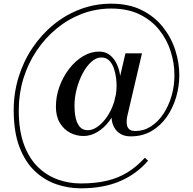

<svg xmlns="http://www.w3.org/2000/svg" viewBox="-20 -810 1050 1044"><path d="M419 214Q350.5 214 285.5 191.5Q220.5 169 168.2 119.2Q116 69.5 85.2 -12Q54.5 -93.5 54.5 -211Q54.5 -305 81.2 -391.2Q108 -477.5 156.8 -550Q205.5 -622.5 271.8 -676.5Q338 -730.5 417.5 -760.2Q497 -790 585 -790Q680 -790 749.8 -755.5Q819.5 -721 865 -664Q910.5 -607 932.8 -538.2Q955 -469.5 955 -401Q955 -341 937.8 -282Q920.5 -223 887 -174.8Q853.5 -126.5 804.2 -97.5Q755 -68.5 691 -68.5Q657.5 -68.5 635.5 -81.8Q613.5 -95 601.8 -116Q590 -137 587.2 -162Q584.5 -187 590 -210L662 -520H752L679.5 -210Q677.5 -201 674 -187Q670.5 -173 669 -157.8Q667.5 -142.5 670.5 -128.8Q673.5 -115 684 -106.2Q694.5 -97.5 715.5 -97.5Q762 -97.5 801 -122.8Q840 -148 868.5 -191Q897 -234 912.8 -288.2Q928.5 -342.5 928.5 -401Q928.5 -466 908.2 -530.2Q888 -594.5 846 -647.2Q804 -700 739 -731.8Q674 -763.5 584.5 -763.5Q501.5 -763.5 426.2 -735Q351 -706.5 288.2 -655Q225.5 -603.5 179 -534.2Q132.5 -465 107.2 -382.8Q82 -300.5 82 -211Q82 -100.5 110.2 -24.2Q138.5 52 187 98.8Q235.5 145.5 295.5 166.5Q355.5 187.5 419 187.5Q499 187.5 561.2 172.8Q623.5 158 673.8 127Q724 96 768 47.5L785 64Q722 137 631.8 175.5Q541.5 214 419 214ZM434 -70.5Q394.5 -70.5 360.2 -88.8Q326 -107 305 -142.5Q284 -178 284 -230Q284 -286.5 303.5 -339.8Q323 -393 356.2 -436Q389.5 -479 431.5 -504.2Q473.5 -529.5 518 -529.5Q550.5 -529.5 573 -513.8Q595.5 -498 609.8 -472Q624 -446 630.5 -415Q637 -384 637 -353Q637 -294.5 620.5 -243.2Q604 -192 575.2 -153.2Q546.5 -114.5 510 -92.5Q473.5 -70.5 434 -70.5ZM458 -102Q484 -102 511.2 -121.5Q538.5 -141 561.8 -174.8Q585 -208.5 599.5 -252.5Q614 -296.5 614 -345.5Q614 -361.5 611 -386.8Q608 -412 599.5 -437.5Q591 -463 574.5 -480.2Q558 -497.5 531 -497.5Q503.5 -497.5 477.2 -474.2Q451 -451 430.2 -412.2Q409.5 -373.5 397.2 -327Q385 -280.5 385 -234Q385 -200.5 391.2 -170.5Q397.5 -140.5 413.2 -121.2Q429 -102 458 -102Z"/></svg>

Font: Bodoni Moda 9pt
Style: Regular
Weight: 400
Designer: Owen Earl
Foundry: indestructible type
Version: Version 2.005